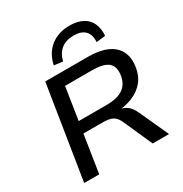

<svg xmlns="http://www.w3.org/2000/svg" viewBox="-211 -1101 1199 1260"><g transform="rotate(-30 388.5 -471.5)"><path d="M62 0 174 -705H497Q583 -705 639 -680.5Q695 -656 720 -609.5Q745 -563 736 -495Q728 -432 693.5 -389Q659 -346 602 -322.5Q545 -299 471 -296L475 -304L497 -303Q534 -301 560 -281Q586 -261 604 -221L705 0H581L484 -218Q472 -244 457.5 -258Q443 -272 420.5 -278Q398 -284 362 -284H220L176 0ZM234 -370H445Q529 -370 572.5 -401.5Q616 -433 624 -496Q632 -558 596.5 -586.5Q561 -615 476 -615H272ZM341 -760 275 -768Q293 -852 351 -897.5Q409 -943 495 -943Q552 -943 591.5 -922.5Q631 -902 649.5 -862.5Q668 -823 664 -768L595 -760Q599 -814 571.5 -843.5Q544 -873 485 -873Q427 -873 390.5 -844Q354 -815 341 -760Z"/></g></svg>

Font: Nunito Sans 10pt SemiExpanded SemiBold
Style: Italic
Weight: 600
Width: 6
Italic angle: -9°
Designer: Vernon Adams
Foundry: Vernon Adams
Version: Version 3.101;gftools[0.9.27]